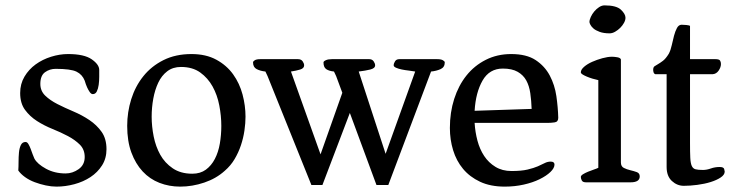

<svg xmlns="http://www.w3.org/2000/svg" viewBox="-20 -678 2738 714"><path d="M48 -44Q49 -57 49 -75.5Q49 -94 50.5 -110.5Q52 -127 57.5 -138.5Q63 -150 75 -150Q81 -150 85.5 -142.5Q90 -135 94 -124.5Q98 -114 101.5 -104Q105 -94 108 -88Q119 -68 151 -50.5Q183 -33 224 -33Q250 -33 272.5 -49Q295 -65 295 -94Q295 -122 277 -140Q259 -158 232.5 -172Q206 -186 175 -198.5Q144 -211 117.5 -228Q91 -245 73 -269.5Q55 -294 55 -332Q55 -366 71 -393Q87 -420 112.5 -438.5Q138 -457 170 -467Q202 -477 233 -477Q293 -477 321 -457.5Q349 -438 349 -418Q349 -408 349 -392.5Q349 -377 347 -362.5Q345 -348 340 -338Q335 -328 325 -328Q319 -328 313.5 -336Q308 -344 304 -353Q299 -364 295 -378Q286 -401 264.5 -411.5Q243 -422 187 -422Q165 -422 147.5 -409.5Q130 -397 130 -366Q130 -340 148 -322.5Q166 -305 193.5 -291Q221 -277 253 -263.5Q285 -250 312.5 -231.5Q340 -213 358 -187.5Q376 -162 376 -123Q376 -89 359.5 -63Q343 -37 316.5 -19.5Q290 -2 256.5 7Q223 16 190 16Q171 16 150 11.5Q129 7 109 -0.5Q89 -8 73 -19.5Q57 -31 48 -44Z M453 -210Q453 -261 468 -309Q483 -357 513 -394.5Q543 -432 588 -454.5Q633 -477 692 -477Q746 -477 784.5 -456Q823 -435 847 -401.5Q871 -368 882 -326.5Q893 -285 893 -244Q893 -220 889 -192.5Q885 -165 876 -138Q867 -111 852.5 -86.5Q838 -62 816 -43Q784 -14 739.5 1Q695 16 650 16Q609 16 573 2Q537 -12 510.5 -40.5Q484 -69 468.5 -111Q453 -153 453 -210ZM544 -244Q544 -208 551.5 -170.5Q559 -133 576 -102.5Q593 -72 622.5 -52Q652 -32 695 -32Q725 -32 745.5 -47Q766 -62 779 -87Q792 -112 797.5 -144Q803 -176 803 -210Q803 -247 795.5 -286Q788 -325 770.5 -356.5Q753 -388 724.5 -408.5Q696 -429 653 -429Q623 -429 602 -413Q581 -397 568.5 -370.5Q556 -344 550 -311Q544 -278 544 -244Z M975 -395 967 -412Q948 -414 934.5 -421Q921 -428 921 -446Q921 -450 927.5 -454Q934 -458 948 -458H1088Q1100 -458 1105.5 -450Q1111 -442 1111 -435Q1111 -424 1096.5 -419.5Q1082 -415 1062 -412L1172 -104L1253 -333L1230 -395L1222 -412Q1203 -414 1193 -421Q1183 -428 1183 -446Q1183 -450 1191.5 -454Q1200 -458 1214 -458H1353Q1364 -458 1369.5 -450Q1375 -442 1375 -435Q1375 -424 1357 -419.5Q1339 -415 1314 -412L1414 -106L1524 -412Q1514 -414 1500.5 -415.5Q1487 -417 1474.5 -419.5Q1462 -422 1453 -426Q1444 -430 1444 -435Q1444 -442 1449 -450Q1454 -458 1465 -458H1606Q1620 -458 1627 -454Q1634 -450 1634 -446Q1634 -428 1618.5 -421Q1603 -414 1583 -412L1424 10H1380L1281 -258L1179 10H1138Z M1653 -202Q1653 -260 1669 -310Q1685 -360 1714.5 -397Q1744 -434 1786.5 -455.5Q1829 -477 1881 -477Q1938 -477 1972 -454.5Q2006 -432 2024.5 -397Q2043 -362 2049 -320.5Q2055 -279 2056 -240Q2056 -225 2043 -223Q2030 -221 2016 -221H1745Q1747 -187 1755.5 -155Q1764 -123 1780.5 -98Q1797 -73 1822.5 -57.5Q1848 -42 1882 -42Q1919 -42 1942 -47.5Q1965 -53 1980 -59.5Q1995 -66 2005.5 -71.5Q2016 -77 2028 -77Q2042 -77 2042 -66Q2042 -53 2027 -38.5Q2012 -24 1986.5 -11.5Q1961 1 1927.5 8.5Q1894 16 1857 16Q1804 16 1765.5 -2Q1727 -20 1702 -50Q1677 -80 1665 -119.5Q1653 -159 1653 -202ZM1957 -273Q1956 -304 1952 -331.5Q1948 -359 1937 -379Q1926 -399 1905 -411Q1884 -423 1850 -423Q1800 -423 1774.5 -378.5Q1749 -334 1745 -266Z M2140 -20Q2140 -25 2148 -30Q2156 -35 2167 -39.5Q2178 -44 2188.5 -47.5Q2199 -51 2205 -54V-380Q2195 -382 2183.5 -385.5Q2172 -389 2162.5 -393Q2153 -397 2146.5 -401Q2140 -405 2140 -409Q2140 -419 2152 -429.5Q2164 -440 2182 -448Q2200 -456 2220 -461.5Q2240 -467 2256 -467Q2265 -467 2276 -465Q2287 -463 2289 -457V-74Q2289 -59 2300 -53.5Q2311 -48 2324 -45Q2337 -42 2348 -38Q2359 -34 2359 -22Q2359 0 2325 0H2159Q2147 0 2143.5 -7Q2140 -14 2140 -20ZM2247 -554Q2225 -554 2210 -559.5Q2195 -565 2187 -572Q2179 -579 2175.5 -586Q2172 -593 2172 -596Q2172 -604 2177 -615Q2182 -626 2190 -635.5Q2198 -645 2208 -651.5Q2218 -658 2228 -658Q2272 -658 2289 -642Q2306 -626 2306 -612Q2306 -603 2300.5 -593Q2295 -583 2286.5 -574.5Q2278 -566 2267.5 -560Q2257 -554 2247 -554Z M2459 -402H2417Q2412 -404 2410.5 -409Q2409 -414 2409 -418Q2409 -428 2414 -431.5Q2419 -435 2427 -439.5Q2435 -444 2445.5 -452Q2456 -460 2467 -478Q2474 -491 2478 -509.5Q2482 -528 2486.5 -545Q2491 -562 2497.5 -574Q2504 -586 2515 -586Q2523 -586 2532.5 -585Q2542 -584 2546 -582V-458H2641Q2654 -458 2657.5 -453Q2661 -448 2661 -440Q2661 -428 2652.5 -415.5Q2644 -403 2630 -402H2546V-147Q2546 -111 2547 -91Q2548 -71 2552.5 -61Q2557 -51 2566.5 -48.5Q2576 -46 2594 -46Q2608 -46 2623.5 -51.5Q2639 -57 2656 -57Q2671 -57 2673 -49.5Q2675 -42 2675 -40Q2675 -28 2660 -18Q2645 -8 2622.5 -1Q2600 6 2573 9.5Q2546 13 2523 13Q2498 13 2478.5 -5Q2459 -23 2459 -57Z"/></svg>

Font: Asar
Style: Regular
Weight: 400
Designer: Eben Sorkin
Foundry: Eben Sorkin, Pria Ravichandran
Version: Version 1.003; ttfautohint (v1.3) -l 8 -r 50 -G 0 -x 0 -H 45